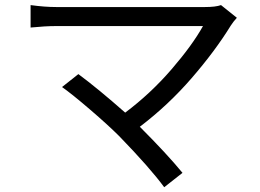

<svg xmlns="http://www.w3.org/2000/svg" viewBox="-20 -705 1040 769"><path d="M865.2 -684.6 928.7 -633.8Q915 -619.1 904.3 -602.5Q841.8 -501 748 -392.6Q654.3 -284.2 540 -197.3Q648.4 -88.9 710.9 -12.7L637.7 44.9Q582 -31.2 458 -159.2Q413.1 -204.1 340.8 -266.1Q268.6 -328.1 228.5 -356.4L293.9 -408.2Q373 -349.6 481.4 -253.9Q583 -330.1 666.5 -426.8Q750 -523.4 793 -600.6H205.1Q161.1 -600.6 102.5 -594.7V-684.6Q159.2 -676.8 205.1 -676.8H800.8Q843.8 -676.8 865.2 -684.6Z"/></svg>

Font: Gen Shin Gothic Monospace Regular
Style: Regular
Weight: 400
Designer: [Source Han Sans]
Ryoko NISHIZUKA  (kana & ideographs); Paul D. Hunt (Latin, Greek & Cyrillic); Wenlong ZHANG  (bopomofo
Version: Version 1.002.20150607